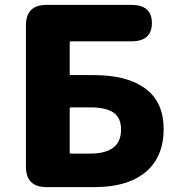

<svg xmlns="http://www.w3.org/2000/svg" viewBox="-20 -765 730 785"><path d="M170 0Q86 0 86 -84V-661Q86 -745 170 -745H517Q601 -745 601 -671Q601 -596 517 -596H270Q265 -596 265 -591V-463Q265 -458 270 -458H362Q491 -458 564 -410Q649 -355 649 -238Q649 -116 566 -54Q493 0 367 0ZM265 -142Q265 -137 270 -137H348Q475 -137 475 -235Q475 -284 443.5 -305Q412 -326 348 -326H270Q265 -326 265 -321Z"/></svg>

Font: Resource Han Rounded TW Heavy
Style: Regular
Weight: 900
Designer: Cyano Hao (round all glyphs); Ryoko NISHIZUKA 西塚涼子 (kana, bopomofo & ideographs); Paul D. Hunt (Latin, Greek & Cyrillic)
Foundry: Cyano Hao
Version: 0.990